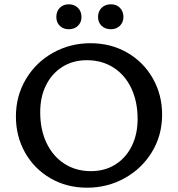

<svg xmlns="http://www.w3.org/2000/svg" viewBox="-20 -866 827 893"><path d="M54 -324Q54 -420 100.5 -498Q147 -576 226.5 -620.5Q306 -665 401 -665Q496 -665 572 -621Q648 -577 691 -501Q734 -425 734 -333Q734 -237 687 -159.5Q640 -82 560 -37.5Q480 7 385 7Q290 7 214.5 -37Q139 -81 96.5 -156.5Q54 -232 54 -324ZM620 -313Q620 -394 590.5 -456Q561 -518 507.5 -552Q454 -586 384 -586Q320 -586 271 -555.5Q222 -525 194.5 -470.5Q167 -416 167 -344Q167 -263 196.5 -201Q226 -139 279.5 -104.5Q333 -70 403 -70Q467 -70 516 -100.5Q565 -131 592.5 -186Q620 -241 620 -313ZM242 -787Q242 -813 258 -829.5Q274 -846 300 -846Q326 -846 342.5 -829.5Q359 -813 359 -787Q359 -762 342.5 -746Q326 -730 300 -730Q274 -730 258 -746Q242 -762 242 -787ZM436 -787Q436 -813 452.5 -829.5Q469 -846 496 -846Q522 -846 538 -829.5Q554 -813 554 -787Q554 -762 537.5 -746Q521 -730 496 -730Q469 -730 452.5 -746Q436 -762 436 -787Z"/></svg>

Font: Ysabeau Semibold
Style: Regular
Weight: 600
Designer: Christian Thalmann (Catharsis Fonts)
Version: Version 0.003